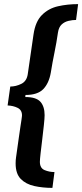

<svg xmlns="http://www.w3.org/2000/svg" viewBox="-20 -755 400 934"><path d="M235 159Q188 159 147 150Q106 141 81 115.5Q56 90 56 40Q56 31 56.5 24.5Q57 18 58 11Q66 -45 71 -81.5Q76 -118 79.5 -140Q83 -162 84.5 -172.5Q86 -183 86.5 -187.5Q87 -192 87 -194Q87 -220 65.5 -230.5Q44 -241 17 -242L30 -334Q57 -334 83.5 -347Q110 -360 115 -394L143 -587Q152 -650 184 -682Q216 -714 262 -724.5Q308 -735 360 -735L350 -658Q333 -658 313.5 -653.5Q294 -649 280 -636Q266 -623 262 -597Q255 -548 245 -499.5Q235 -451 227 -401Q218 -350 190.5 -321.5Q163 -293 104 -293L103 -283Q156 -283 176.5 -260Q197 -237 197 -195Q197 -180 193.5 -147Q190 -114 185.5 -77Q181 -40 177.5 -9.5Q174 21 174 32Q174 63 197 72.5Q220 82 245 82Z"/></svg>

Font: Archivo Narrow
Style: Bold Italic
Weight: 700
Italic angle: -8°
Designer: Hector Gatti
Foundry: Omnibus-Type
Version: Version 3.002